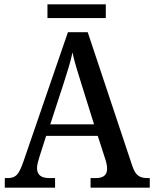

<svg xmlns="http://www.w3.org/2000/svg" viewBox="-20 -862 708 882"><path d="M2 0V-44H17Q43 -44 57.5 -59Q72 -74 88 -121L292 -714H383L588 -99Q599 -67 614.5 -55.5Q630 -44 656 -44H668V0H396V-44H421Q472 -44 472 -87Q472 -97 469.5 -109Q467 -121 463 -133L429 -238H192L161 -141Q157 -129 153.5 -114.5Q150 -100 150 -90Q150 -44 206 -44H233V0ZM211 -291H412L356 -470Q343 -512 331.5 -549.5Q320 -587 313 -621Q306 -588 295.5 -553Q285 -518 272 -478ZM198 -779V-842H466V-779Z"/></svg>

Font: Noto Serif Bengali SemiCondensed Medium
Style: Regular
Weight: 500
Width: 4
Designer: Juan Bruce, Universal Thirst, Indian Type Foundry and the Monotype Design Team.
Foundry: Monotype Imaging Inc.
Version: Version 2.003; ttfautohint (v1.8.4.7-5d5b)